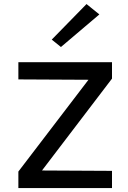

<svg xmlns="http://www.w3.org/2000/svg" viewBox="-20 -952 648 972"><path d="M73 0V-83.5L454.5 -583V-548L73 -550V-637H547V-554L182 -75L177 -89L547 -87V0ZM288.5 -714 242 -751.5 418 -931.5 483 -879Z"/></svg>

Font: Karla Medium
Style: Regular
Weight: 500
Designer: Jonathan Pinhorn
Version: Version 2.001